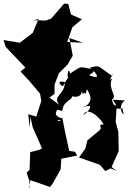

<svg xmlns="http://www.w3.org/2000/svg" viewBox="-88 -966 782 1074"><path d="M61 0 74 39 192 80 207 60 251 -18 255 -78 344 -96 331 -117 299 -122 275 -233 260 -310C253 -270 204 -302 261 -294C261 -315 246 -297 224 -326C230 -384 258 -319 264 -362C271 -399 315 -406 316 -428C341 -418 388 -427 363 -493C299 -433 379 -486 373 -440C406 -467 376 -395 398 -467C430 -420 425 -385 372 -363C442 -394 418 -350 378 -322C397 -370 464 -320 492 -270C455 -272 487 -251 470 -238L401 -181L389 -134L354 -85L471 -44L501 -9L531 -24L564 -10L536 -32L576 -121L574 -229L559 -284L564 -359C629 -351 581 -386 605 -327C580 -339 583 -391 612 -404C516 -409 545 -416 562 -376C530 -371 545 -457 521 -403C590 -418 506 -466 540 -528C505 -495 567 -586 536 -543C450 -604 473 -600 415 -588C454 -556 482 -516 410 -546C451 -568 441 -584 422 -581C356 -590 377 -604 300 -552C310 -545 293 -604 290 -541C298 -511 312 -574 266 -487C260 -474 217 -523 275 -506C274 -432 202 -432 244 -379L189 -420L217 -441V-492L241 -556L291 -606L319 -655L300 -753L376 -727L288 -731L317 -814L370 -858L309 -885L294 -944L271 -946L198 -862L168 -851L100 -853L128 -860L95 -782L23 -727L-68 -742L-56 -704L-46 -693L54 -588L27 -566L78 -511L136 -442L143 -401L115 -314L70 -327L78 -252L82 -313L95 -254L147 -136L132 -128L81 -115L77 -5L76 88L73 83L102 -39Z"/></svg>

Font: Hussar Lance
Style: Regular
Weight: 700
Foundry: Cannot Into Space Fonts, PlusOne Fonts
Version: Version 2.27